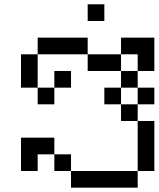

<svg xmlns="http://www.w3.org/2000/svg" viewBox="-20 -866 732 886"><path d="M76.9 -538.5H153.8V-461.5H76.9ZM76.9 -615.4H153.8V-538.5H76.9ZM153.8 -692.3H230.8V-615.4H153.8ZM230.8 -692.3H307.7V-615.4H230.8ZM307.7 -692.3H384.6V-615.4H307.7ZM384.6 -615.4H461.5V-538.5H384.6ZM615.4 -615.4H692.3V-538.5H615.4ZM615.4 -692.3H692.3V-615.4H615.4ZM538.5 -692.3H615.4V-615.4H538.5ZM153.8 -461.5H230.8V-384.6H153.8ZM615.4 -307.7H692.3V-230.8H615.4ZM615.4 -230.8H692.3V-153.8H615.4ZM615.4 -153.8H692.3V-76.9H615.4ZM538.5 -76.9H615.4V0H538.5ZM461.5 -76.9H538.5V0H461.5ZM384.6 -76.9H461.5V0H384.6ZM307.7 -76.9H384.6V0H307.7ZM230.8 -153.8H307.7V-76.9H230.8ZM153.8 -230.8H230.8V-153.8H153.8ZM76.9 -230.8H153.8V-153.8H76.9ZM76.9 -153.8H153.8V-76.9H76.9ZM538.5 -538.5H615.4V-461.5H538.5ZM461.5 -461.5H538.5V-384.6H461.5ZM615.4 -461.5H692.3V-384.6H615.4ZM538.5 -384.6H615.4V-307.7H538.5ZM461.5 -615.4H538.5V-538.5H461.5ZM230.8 -538.5H307.7V-461.5H230.8ZM384.6 -846.2H461.5V-769.2H384.6Z"/></svg>

Font: Jacquarda Bastarda 9
Style: Regular
Weight: 400
Designer: Sarah Cadigan-Fried
Version: Version 1.000; ttfautohint (v1.8.4.7-5d5b)